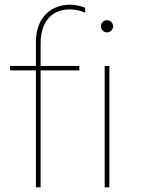

<svg xmlns="http://www.w3.org/2000/svg" viewBox="-20 -798 601 818"><path d="M133 -618V-517H23V-498H133V0H153V-498H318V-517H153V-613C153 -718 213 -758 276 -758C299 -758 322 -753 343 -744V-765C323 -773 300 -778 278 -778C206 -778 133 -732 133 -618ZM426 0H446V-517H426ZM436 -660C450 -660 462 -672 462 -686C462 -700 450 -712 436 -712C422 -712 410 -700 410 -686C410 -672 422 -660 436 -660Z"/></svg>

Font: Chess Sans Thin
Style: Regular
Weight: 100
Designer: Wolf Bōese
Foundry: Wolf Bōese
Version: Version 7.223;Glyphs 3.3 (3306)